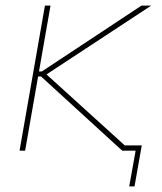

<svg xmlns="http://www.w3.org/2000/svg" viewBox="-20 -540 580 688"><path d="M141 -520H161L70 0H50ZM127 -266H108L111 -284H130L487 -520H522L137 -267V-282L448 0H418ZM466 0H418L421 -19H488L462 128H443Z"/></svg>

Font: Fixel Italic Variable Display Thin
Style: Italic
Weight: 100
Italic angle: -10°
Designer: AlfaBravo + MacPaw
Foundry: Kyrylo Tkachov, Marchela Mozhyna, Serhii Makarenko, Maria Weinstein, Zakhar Kryvoshyya
Version: Version 1.210;Glyphs 3.2 (3217)